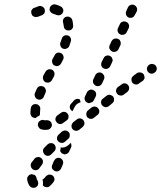

<svg xmlns="http://www.w3.org/2000/svg" viewBox="-20 -588 758 903"><path d="M149 241Q146 237 142 234Q140 234 138 234Q134 233 130 231Q129 231 128 231Q127 231 126 232Q117 233 112 241Q106 248 108 258Q111 275 119 286Q125 294 134 295Q143 297 151 291Q155 288 157 285Q159 281 160 276Q160 272 159 267Q158 263 156 260Q153 257 152 250Q151 245 149 241ZM182 280Q182 282 181 284Q181 284 181 284Q181 284 182 284Q187 291 197 292Q206 294 213 288Q223 280 231 269Q237 262 236 253Q235 244 228 238Q224 235 220 234Q216 233 211 233Q207 233 203 236Q199 238 196 241Q191 248 185 253Q184 254 182 255Q181 257 180 258Q181 260 181 261Q183 270 182 280ZM226 187Q222 195 225 204Q229 212 237 216Q246 220 254 217Q263 213 267 205Q272 194 274 189L275 186Q279 178 276 169Q273 161 265 156Q261 155 256 154Q252 154 248 155Q243 157 240 160Q237 163 235 167L233 170Q231 175 226 187ZM182 170Q181 161 173 155Q166 149 157 151Q147 152 142 159Q134 169 128 177Q123 185 125 194Q127 203 135 209Q143 214 152 212Q161 210 166 202Q171 195 177 187Q183 179 182 170ZM242 108Q242 99 236 92Q230 85 220 85Q211 85 204 91Q196 99 189 106Q182 113 182 122Q183 131 189 138Q196 145 205 145Q214 145 221 138Q228 131 235 124Q242 117 242 108ZM263 121Q263 121 263 122Q263 122 263 123Q265 127 268 130Q271 134 275 135Q279 137 283 138Q288 138 292 136Q296 135 300 132Q303 129 305 125L314 106Q316 102 316 98Q316 93 315 89Q314 88 314 87Q313 86 313 84L300 96Q293 101 285 104Q276 107 267 106Q266 106 265 106Q265 107 265 108Q265 115 263 121ZM308 50Q309 40 303 33Q300 30 296 28Q292 26 288 26Q283 25 279 27Q275 28 271 31L256 45Q249 51 248 60Q247 69 253 76Q259 83 269 84Q278 85 285 79L301 65Q308 59 308 50ZM374 2Q377 -2 377 -6Q378 -11 376 -15Q375 -19 372 -23Q366 -30 357 -31Q348 -32 341 -26L324 -13Q321 -10 319 -6Q317 -2 316 2Q316 6 317 11Q318 15 321 19Q327 26 336 27Q345 28 353 22L369 9Q372 6 374 2ZM204 22Q213 21 219 13Q225 6 224 -3Q223 -8 221 -12Q219 -16 215 -18Q211 -21 207 -22Q203 -23 198 -23Q195 -22 192 -22Q189 -22 187 -23Q178 -26 170 -21Q162 -17 159 -8Q158 -4 158 1Q159 5 161 9Q163 13 166 16Q170 19 174 20Q183 23 192 23Q198 23 204 22ZM300 -28Q302 -32 302 -37Q303 -41 302 -45Q301 -50 298 -53Q292 -61 283 -62Q274 -63 266 -57Q258 -51 251 -46Q247 -44 245 -40Q242 -36 241 -32Q240 -27 241 -23Q242 -18 245 -15Q250 -7 259 -5Q268 -3 276 -9Q285 -15 294 -22Q297 -25 300 -28ZM447 -62Q448 -71 442 -78Q439 -82 435 -84Q431 -86 427 -87Q422 -87 418 -86Q414 -85 410 -82L394 -69Q387 -63 386 -54Q385 -45 390 -37Q393 -34 397 -32Q401 -29 405 -29Q410 -28 414 -30Q418 -31 422 -34L438 -47Q446 -52 447 -62ZM137 -35Q133 -36 130 -39Q127 -42 125 -47Q123 -51 123 -55V-56Q123 -67 125 -79Q126 -88 133 -94Q141 -100 150 -98Q154 -98 158 -96Q162 -93 165 -90Q168 -86 169 -82Q170 -78 169 -73Q168 -65 168 -56Q168 -52 168 -50Q167 -47 165 -44Q162 -43 159 -41Q153 -38 148 -33Q148 -33 147 -33Q147 -33 146 -33Q142 -33 137 -35ZM340 -97Q347 -103 356 -106Q358 -107 359 -107Q359 -109 358 -111Q357 -115 356 -120Q349 -124 341 -123Q334 -121 328 -116Q322 -108 315 -101Q312 -98 310 -94Q308 -90 308 -85Q308 -81 310 -76Q312 -72 315 -69Q316 -68 318 -67Q320 -66 321 -65L330 -83Q334 -91 340 -97ZM514 -109Q516 -113 516 -117Q517 -121 516 -126Q514 -130 512 -134Q509 -137 505 -139Q501 -141 497 -142Q492 -143 488 -141Q484 -140 480 -137L464 -124Q460 -122 458 -118Q456 -114 455 -109Q455 -105 456 -101Q457 -96 460 -93Q466 -86 475 -84Q484 -83 492 -89L508 -102Q511 -105 514 -109ZM379 -118Q376 -127 380 -135L389 -154Q391 -158 395 -161Q398 -164 402 -165Q406 -167 411 -167Q415 -166 419 -164Q428 -160 431 -152Q434 -143 430 -134L421 -116Q420 -114 418 -112Q417 -110 415 -108Q413 -108 411 -107Q406 -106 401 -103Q399 -103 396 -103Q393 -104 391 -105Q382 -109 379 -118ZM145 -133Q148 -124 157 -121Q166 -117 174 -121Q183 -125 186 -133Q190 -142 194 -152Q198 -160 194 -169Q191 -178 183 -181Q174 -185 165 -182Q157 -179 153 -170Q148 -160 144 -150Q141 -141 145 -133ZM584 -162Q587 -166 587 -170Q588 -174 587 -179Q586 -183 583 -187Q578 -194 568 -196Q559 -197 552 -191L535 -179Q531 -176 529 -173Q527 -169 526 -164Q525 -160 526 -156Q528 -151 530 -148Q536 -140 545 -139Q554 -137 562 -143L578 -155Q582 -158 584 -162ZM417 -207Q417 -202 418 -198Q420 -194 423 -191Q426 -187 430 -185Q438 -181 447 -184Q456 -187 460 -196L469 -215Q471 -219 471 -223Q471 -228 470 -232Q468 -236 465 -239Q462 -243 458 -245Q450 -249 441 -246Q432 -243 428 -234L419 -215Q417 -211 417 -207ZM656 -213Q659 -217 660 -221Q660 -226 659 -230Q658 -234 656 -238Q650 -246 641 -247Q632 -249 624 -244L608 -232Q604 -229 601 -225Q599 -221 598 -217Q598 -213 599 -208Q599 -204 602 -200Q607 -193 617 -191Q626 -189 633 -195L650 -207Q654 -209 656 -213ZM183 -215Q185 -207 193 -202Q201 -198 210 -200Q219 -203 224 -211L234 -229Q236 -233 236 -238Q237 -242 236 -246Q234 -251 232 -254Q229 -258 225 -260Q221 -262 217 -262Q212 -263 208 -262Q204 -260 200 -258Q197 -255 194 -251L184 -233Q180 -224 183 -215ZM717 -261Q719 -270 713 -278Q711 -282 707 -284Q703 -286 699 -287Q694 -288 690 -287Q686 -286 682 -284L681 -283Q673 -277 671 -268Q670 -259 675 -251Q678 -248 681 -245Q685 -243 689 -242Q694 -241 698 -242Q703 -243 706 -246L708 -247Q715 -252 717 -261ZM457 -278Q460 -270 468 -266Q477 -262 485 -265Q494 -268 498 -276L507 -295Q509 -299 510 -303Q510 -308 508 -312Q507 -316 504 -320Q501 -323 497 -325Q488 -329 480 -326Q471 -323 467 -314L458 -296Q454 -287 457 -278ZM226 -293Q228 -284 236 -280Q240 -278 245 -277Q249 -277 254 -278Q258 -280 261 -282Q265 -285 267 -289Q272 -299 277 -308Q281 -316 278 -325Q275 -334 267 -338Q259 -342 250 -340Q241 -337 237 -328Q232 -320 227 -310Q223 -302 226 -293ZM495 -359Q499 -350 507 -346Q515 -342 524 -345Q533 -348 537 -356L546 -375Q548 -379 548 -384Q548 -388 547 -392Q545 -396 543 -400Q540 -403 535 -405Q531 -407 527 -407Q523 -407 518 -406Q514 -405 511 -402Q507 -399 505 -395L496 -376Q492 -367 495 -359ZM265 -371Q268 -362 277 -359Q286 -356 294 -360Q303 -364 306 -372Q310 -383 313 -393Q316 -402 312 -410Q308 -419 299 -421Q290 -424 282 -420Q273 -415 271 -407Q268 -398 264 -388Q261 -379 265 -371ZM534 -439Q537 -430 546 -426Q550 -424 554 -424Q559 -424 563 -425Q567 -427 570 -429Q574 -432 576 -437L585 -455Q589 -464 586 -472Q583 -481 574 -485Q570 -487 566 -487Q561 -488 557 -486Q553 -485 549 -482Q546 -479 544 -475L535 -456Q531 -448 534 -439ZM287 -450Q294 -444 304 -445Q313 -445 319 -452Q325 -459 324 -469Q323 -482 320 -494Q317 -503 309 -507Q300 -512 291 -509Q282 -506 278 -498Q274 -489 277 -481Q279 -473 280 -465Q280 -456 287 -450ZM623 -534Q625 -538 625 -543Q625 -547 624 -551Q622 -555 619 -559Q616 -562 612 -564Q604 -568 595 -565Q586 -562 582 -554L574 -536Q570 -528 573 -519Q576 -510 584 -506Q588 -504 593 -504Q597 -504 601 -505Q606 -507 609 -510Q612 -513 614 -517L622 -532Q622 -532 622 -532Q622 -533 622 -533ZM183 -520Q180 -517 176 -516Q169 -514 163 -511Q160 -510 158 -509Q154 -508 149 -508Q145 -508 141 -509Q137 -511 133 -514Q130 -517 129 -521Q125 -530 128 -539Q132 -547 140 -551Q143 -552 147 -553Q154 -556 162 -559Q170 -562 179 -557Q187 -553 190 -545Q190 -544 190 -543Q191 -543 191 -542Q191 -540 191 -538Q191 -538 191 -538Q191 -535 191 -532Q190 -530 189 -527Q187 -523 183 -520ZM231 -523Q226 -524 223 -527Q219 -529 217 -533Q214 -537 213 -541Q213 -546 214 -550Q216 -559 224 -564Q232 -569 241 -567Q253 -564 265 -558Q269 -556 272 -553Q275 -549 277 -545Q278 -541 278 -536Q277 -532 275 -528Q275 -527 274 -526Q274 -526 273 -525Q272 -524 270 -522Q267 -520 265 -518Q260 -516 255 -516Q250 -516 245 -518Q238 -521 231 -523Z"/></svg>

Font: FRB American Cursive Dashed Extrabold
Style: Bold Italic
Weight: 800
Italic angle: -25°
Version: Version 2.0;Modular Font Editor K font №1